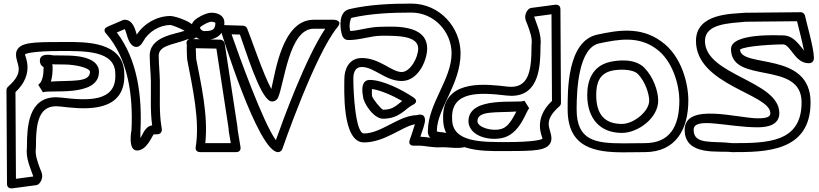

<svg xmlns="http://www.w3.org/2000/svg" viewBox="-20 -822 4561 1069"><path d="M219.2 -307.8C247.9 -325.6 531 -276.6 531 -422C531 -513.9 375.2 -513 338 -513C330.3 -513 302 -513.8 276.1 -513.8C273.1 -513.8 202 -531.5 202 -485C202 -455.8 221.8 -450.3 223 -447.7C222.9 -403.4 215.9 -364.7 192.8 -350.2C191.9 -349.7 220 -308.3 219.2 -307.8ZM263.2 -367.9C271.7 -394.8 273 -424.5 273 -449C273 -454.7 272.2 -458.5 270.4 -463.8C295 -463.9 328.4 -463 338 -463C397.4 -463 481 -444.6 481 -422C481 -360.9 377.5 -375.8 263.2 -367.9ZM68.8 173.5 66.1 -309C175.6 -412.3 117.8 -509.7 119.1 -519.5C124.8 -525 173.2 -538 317 -538C455.7 -538 622 -541.2 622 -410C622 -409.6 622 -409.1 622 -408.8C629.5 -250.6 464.1 -261.8 319.9 -278.8C310.6 -279.9 301.6 -280.5 292.9 -280.5C136.5 -281.1 130.1 -114.6 130 -3.7C122 60.2 149.9 113.7 164.9 159C164.9 159.2 164.8 159.6 164.3 160.7ZM19 202.1C19.1 224.3 37.2 228.1 47.3 226.8L182.3 208.8C200.4 206.4 213 180.9 214.7 163.8C216.7 143.4 208.2 131.1 202.5 115.4C187.5 74.4 174.4 40 179.8 1.5C179.9 0.6 180 -0.9 180 -2C180 -136.4 192.6 -243.5 314.1 -229.2C428.5 -215.7 649.9 -187.4 670.8 -370.7C672.3 -383.4 672.7 -395.3 672 -410.6C671 -591.6 454.4 -588.7 344.2 -588.1C334.6 -588.1 325.5 -588 317 -588C162.9 -588 95.7 -585.9 74.1 -541.4C70.3 -533.5 69 -525.3 69.1 -518.1C69.3 -461.6 123.9 -426.7 24.4 -338.7C19.5 -334.3 16 -327.1 16 -319.9Z M630.4 -641.1 674.3 -659.9C684.3 -647 690.2 -583.8 722.6 -565.2C751.1 -548.9 770.4 -578.9 777 -591.1C806.1 -645 867.6 -682.3 928.9 -683C936 -682.4 981.3 -666.3 1008 -650.7C959.3 -631.1 803.4 -621.3 814 -499.8C814.2 -458 819.3 -411.9 820 -371.6C821.4 -291.7 815.6 -207 827.2 -123.9C787.8 -119.2 774.9 -72.2 761.5 -53.4C761.2 -71.7 761.7 -89.7 762 -94.8C771.4 -282.3 746.9 -488.7 630.4 -641.1ZM580.2 -674C545.2 -659 571.2 -634.5 571.2 -634.5C693.5 -494.8 721.7 -290.2 712 -97.2C712 -97.2 689.8 16 743 16C796.3 16 825.4 -62.2 835.7 -74H851C892.8 -74 879 -114.9 879 -114.9C878.9 -115.9 878.8 -117 878.7 -118.1C865.3 -199.1 871.5 -284.8 870 -372.4C869.3 -416.1 864 -464.7 864 -501C864 -501.6 864 -502.6 863.9 -503.4C857.3 -571.4 942.7 -570.9 1024.7 -603.5C1024.7 -603.5 1080 -591.8 1080 -639C1080 -696.7 953.7 -733 928.9 -733C853.5 -732.5 781.9 -691.5 741.4 -629.1C734.8 -648.7 723.4 -712 674 -712C671 -712 667.2 -711.3 664.2 -710Z M1152.6 -700.6C1161.5 -702.5 1175.9 -698 1179.3 -694.8C1178.7 -657.2 1163.9 -649 1117.3 -649C1105.1 -649 1094.3 -660.2 1094.3 -666C1094.3 -671 1092.8 -670.6 1104.2 -678.2C1131.3 -696.3 1148.5 -699.7 1152.6 -700.6ZM1142 -749.4C1134.8 -747.8 1109.4 -741.7 1076.5 -719.8C1059.8 -708.7 1044.3 -691.2 1044.3 -666C1044.3 -622.6 1085.6 -599 1117.3 -599C1174.6 -599 1229.3 -622.7 1229.3 -696C1229.3 -744.3 1173.6 -756.3 1142 -749.4ZM1050.8 -604.4C1007.2 -606.4 1020.2 -572.8 1020.2 -572.8C1019.1 -546.9 1020.9 -497 1022.8 -487.3C1052 -334.9 1093.8 -149 1069.7 -4.1C1065.3 22.1 1086.9 25 1094.3 25H1294.3C1320.9 25 1320.2 3.3 1319 -4.1L1303.3 -98.2C1303 -115.3 1298.8 -134.4 1297.1 -147.5L1231 -579.8C1229.4 -590.6 1219.3 -600.8 1206.8 -601ZM1123 -25C1140 -179.6 1099.3 -354.2 1072.1 -495.5C1071.6 -503 1070.3 -534.2 1070 -553.6L1184.8 -551.4L1247.6 -140.6C1250 -122.1 1253.3 -107.6 1253.3 -96C1253.3 -94.7 1253.5 -92.9 1253.7 -91.9L1264.8 -25Z M1269.4 -630.9 1315.8 -629.5C1344.3 -554.1 1423.4 -287.8 1483.3 -259.7C1502.1 -250.8 1521.9 -264.4 1527.9 -277.9C1563.2 -357.7 1589 -662 1726 -662H1790.6C1679.8 -495.5 1554 -149 1516 -41.5C1444.6 -139.1 1309.3 -516 1269.4 -630.9ZM1234.8 -682C1195.2 -683.2 1210.3 -649 1210.3 -649C1210.3 -649 1416.4 25 1528 25C1537.3 25 1548.1 18.6 1551.7 8.1C1551.7 8.1 1733.3 -519.3 1859.2 -671C1891 -709.3 1840 -712 1840 -712H1726C1551 -712 1513.4 -420 1490.6 -326.6C1446.8 -404.9 1373.7 -622.3 1356 -663.8C1352.8 -671.3 1343.9 -678.7 1333.8 -679Z M2280.2 -280.8C2221 -320.3 2113.1 -377 2038.3 -377C1979.3 -377 2001.3 -286 2001.3 -286C2001.3 -251.8 2058.9 -161 2112.3 -161C2205.1 -161 2237.5 -218.3 2277.2 -237.5C2277.2 -237.5 2319.3 -254.7 2280.2 -280.8ZM2219.3 -259.7C2184 -232.8 2167.3 -211.4 2113.1 -211C2100.4 -215.3 2056.1 -270.2 2051.3 -287.2C2051.1 -295.5 2049.5 -311.9 2050.6 -326.3C2094.6 -321.4 2166.6 -290.1 2219.3 -259.7ZM1936.9 -722.6C2042.9 -746.8 2157.8 -752 2270.3 -752C2398 -752 2494.3 -644.3 2494.3 -525C2494.3 -379.8 2364.2 -247.1 2362.4 -95.2C2360.1 -77.6 2367.4 -63.1 2375.4 -55.3C2357.6 -57.6 2339.6 -60.2 2320.4 -60.9C2331.5 -93.8 2346.3 -133.1 2346.3 -153C2346.3 -197.4 2301.1 -181 2301.1 -181C2199.3 -178.7 2103.3 -79 2006.3 -79C1960.1 -79 1947.3 -298.4 1947.3 -384C1947.3 -426.1 1962.8 -449 1994.3 -449C2063.4 -449 2125.9 -371 2216.3 -371C2310.4 -371 2358.3 -488.5 2358.3 -552C2358.3 -691.1 2160.4 -673 2105.3 -673C2036.7 -673 1980.8 -651.8 1930.3 -649.3C1919.8 -683.9 1933.5 -721.8 1936.9 -722.6ZM1925.8 -771.4C1865.7 -757.7 1873 -674.6 1880.3 -643.2C1882.7 -632.7 1886.9 -599 1919.3 -599C1987.6 -599 2043.9 -623 2105.3 -623C2187.7 -623 2308.3 -625 2308.3 -552C2308.3 -499.4 2263.1 -421 2216.3 -421C2160.5 -421 2093.7 -499 1994.3 -499C1923.9 -499 1897.3 -437.2 1897.3 -384C1897.3 -334 1881.7 -29 2006.3 -29C2122.2 -29 2222.5 -119.8 2290.1 -130C2280 -96 2261.8 -44.3 2261.8 -44.3C2248.8 -7.6 2285.3 -11 2285.3 -11H2312.3C2348.4 -11 2388.8 1.5 2437.2 -2.1C2468.3 -4.4 2551.2 11.4 2581.5 -9.4C2617.5 -34.1 2567.3 -55 2567.3 -55H2549.3C2524.5 -55 2493.4 -79.1 2447.4 -84.8C2434.4 -86.4 2419.6 -87.4 2412.2 -90.3C2412.3 -90.9 2412.3 -92.1 2412.3 -93C2412.3 -215.5 2544.3 -352.5 2544.3 -525C2544.3 -670.3 2427.5 -802 2270.3 -802C2156.3 -802 2037.8 -797 1925.8 -771.4Z M2788.8 -57.1C2879.9 -85.7 2911.4 -209.3 2926.5 -218.8C2927.4 -219.3 2899.3 -260.7 2900.1 -261.2C2871.4 -243.4 2588.3 -292.4 2588.3 -147C2588.3 -139.6 2589.4 -132.4 2591.5 -125.6C2613.3 -55 2721.4 -36.1 2788.8 -57.1ZM2773.8 -104.9C2718.4 -87.6 2638.3 -113.8 2638.3 -147C2638.3 -207.8 2741 -193.4 2855 -201.1C2833 -159 2810 -116.2 2773.8 -104.9ZM3050.5 -742.5 3053.2 -260C2943.7 -156.7 3001.5 -59.3 3000.2 -49.5C2994.5 -44 2946 -31 2802.3 -31C2663.6 -31 2497.3 -27.8 2497.3 -159C2497.3 -159.4 2497.3 -159.9 2497.3 -160.2C2489.7 -318.4 2655.2 -307.2 2799.4 -290.2C2808.7 -289.1 2817.7 -288.5 2826.4 -288.5C2982.8 -287.9 2989.2 -454.4 2989.3 -565.3C2997.3 -629.2 2969.4 -682.7 2954.4 -728C2954.4 -728.2 2954.5 -728.6 2955 -729.7ZM3100.3 -771.1C3100.2 -793.3 3082 -797.1 3072 -795.8L2937 -777.8C2918.9 -775.4 2906.3 -749.9 2904.6 -732.8C2902.6 -712.4 2911.1 -700.1 2916.8 -684.4C2931.8 -643.4 2944.9 -609 2939.5 -570.5C2939.4 -569.6 2939.3 -568.1 2939.3 -567C2939.3 -432.6 2926.7 -325.5 2805.2 -339.8C2690.8 -353.3 2469.4 -381.6 2448.5 -198.3C2447 -185.6 2446.6 -173.7 2447.3 -158.4C2448.3 22.6 2664.9 19.7 2775.1 19.1C2784.7 19.1 2793.8 19 2802.3 19C2956.4 19 3023.6 16.9 3045.2 -27.6C3049 -35.5 3050.3 -43.7 3050.2 -50.9C3050 -107.4 2995.3 -142.3 3094.8 -230.3C3099.8 -234.7 3103.3 -241.9 3103.3 -249.1Z M3644.6 -261.5C3644.6 -312.7 3619.9 -390.3 3568.4 -443.8C3513.3 -501 3411.9 -485.5 3375.5 -477.1C3276.6 -454.3 3249.5 -370.9 3249.5 -293.5C3249.5 -162.2 3320.4 -82 3442.7 -82C3531.9 -82 3644.6 -164.7 3644.6 -261.5ZM3594.6 -261.5C3594.6 -202.8 3509.2 -132 3442.7 -132C3348.5 -132 3299.5 -182.5 3299.5 -293.5C3299.5 -362.1 3318.7 -412.7 3386.7 -428.4C3421.1 -436.3 3502.2 -440.4 3532.4 -409.1C3572.9 -367.1 3594.6 -298.3 3594.6 -261.5ZM3569.4 -25C3529.3 -25 3489.6 -23.9 3452.1 -23.9C3295.4 -23.8 3190.5 -38.7 3190.5 -212.5C3190.5 -325.2 3201.2 -557.2 3317.8 -580.8C3428.8 -604.4 3536 -621.6 3632.6 -550.9C3727.9 -483.8 3762.5 -342.6 3762.5 -263.5C3762.5 -116.6 3709 -25 3569.4 -25ZM3569.4 25C3744.3 25 3812.5 -104.1 3812.5 -263.5C3812.5 -351.9 3777.4 -510 3661.8 -591.5C3546.1 -676.2 3417.4 -653.1 3307.6 -629.7C3135.2 -594.9 3140.5 -308.5 3140.5 -212.5C3140.5 3 3295.9 26.2 3452.1 26.1C3490.6 26.1 3530.2 25 3569.4 25Z M4417.7 -703.8C4426.5 -667.3 4446.8 -590 4456.3 -541C4432.5 -568.2 4399.6 -625 4339 -625C4315.9 -625 4050 -639.9 4050 -549C4050 -348.7 4443 -489.3 4443 -252C4443 -27.1 4251.2 -25 4057.7 -25C3949.3 -38.9 3842 -12.8 3842 -99C3842 -174.5 4030.8 -113.3 4198.9 -113.2C4253.1 -113.1 4319 -125.9 4319 -192C4319 -373.3 3905 -402.2 3905 -594C3905 -690.5 4038.5 -692 4130.4 -701ZM4463 -730.6C4462 -741.7 4452.1 -754.1 4437.8 -754L4128.8 -751C4128.2 -751 4127.2 -750.9 4126.5 -750.9C4059.1 -744.1 3855 -750.6 3855 -594C3855 -347.8 4269 -299.2 4269 -192C4269 -174.7 4256.5 -163.1 4198.9 -163.2C4088.7 -163.3 3792 -253.6 3792 -99C3792 50.4 3986.4 15.6 4052.6 24.8C4053.4 24.9 4054.9 25 4056 25C4239.5 25 4493 24.7 4493 -252C4493 -538.9 4106.1 -441.4 4100.1 -545.8C4129.5 -567.7 4300.8 -575 4339 -575C4382.3 -575 4404.5 -470 4483 -470C4516.8 -470 4511.3 -504.9 4511.3 -504.9C4511.1 -554.4 4466.6 -709.4 4463 -730.6Z"/></svg>

Font: Rocketfuel
Style: Regular
Weight: 400
Designer: Mew Too
Foundry: Cannot Into Space Fonts.
Version: Version 0.27